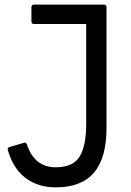

<svg xmlns="http://www.w3.org/2000/svg" viewBox="-20 -771 566 831"><path d="M14 -121 13 -125Q13 -132 22 -135L84 -153L88 -154Q94 -154 97 -144Q130 -47 221 -47Q297 -47 325 -94Q353 -141 353 -234V-667H128Q116 -667 116 -679V-740Q116 -751 128 -751H430Q441 -751 441 -740V-218Q441 -87 386.5 -23.5Q332 40 221 40Q145 40 91 -0.5Q37 -41 14 -121Z"/></svg>

Font: LINE Seed JP_TTF Regular
Style: Regular
Weight: 400
Designer: LINE & Fontrix & Fontworks
Version: Version 1.002